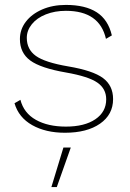

<svg xmlns="http://www.w3.org/2000/svg" viewBox="-20 -530 528 781"><path d="M39 -110 63 -124Q77 -70 126 -42.5Q175 -15 248 -15Q324 -15 368 -45Q412 -75 412 -126Q412 -169 376 -194Q340 -219 249 -235Q145 -253 103 -284Q61 -315 61 -371Q61 -410 85 -441.5Q109 -473 151.5 -491.5Q194 -510 248 -510Q327 -510 373.5 -480Q420 -450 435 -386L411 -372Q385 -486 248 -486Q203 -486 166.5 -471.5Q130 -457 109.5 -431.5Q89 -406 89 -376Q89 -329 126 -302.5Q163 -276 257 -260Q358 -243 399 -212.5Q440 -182 440 -127Q440 -64 387 -27Q334 10 244 10Q166 10 111 -21Q56 -52 39 -110ZM211 231H189L238 70H268Z"/></svg>

Font: Work Sans ExtraLight
Style: Regular
Weight: 280
Designer: Wei Huang
Foundry: Wei Huang
Version: Version 1.500